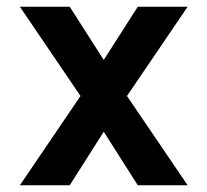

<svg xmlns="http://www.w3.org/2000/svg" viewBox="-20 -550 616 570"><path d="M39 0H187L288 -159L389 0H537L357 -265L537 -530H389L288 -372L187 -530H39L219 -265Z"/></svg>

Font: Iosevka Sparkle
Style: Bold
Weight: 700
Designer: Belleve Invis
Foundry: Belleve Invis
Version: Version 4.5.0; ttfautohint (v1.8.3)